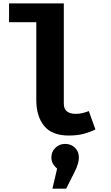

<svg xmlns="http://www.w3.org/2000/svg" viewBox="-20 -781 655 1131"><path d="M355.9 -761V-171.3Q355.9 -138.5 374.6 -124.4Q393.3 -110.3 426.2 -110.3Q447.2 -110.3 466.7 -115.1Q486.2 -120 503.1 -126.7L542.1 -18.5Q514.4 -4.1 475.4 6.7Q436.4 17.4 384.6 17.4Q286.2 17.4 240 -39.2Q193.8 -95.9 193.8 -191.3V-650.3H33.3V-761ZM364.1 66.7Q398.5 66.7 421.5 89.2Q444.6 111.8 444.6 146.2Q444.6 164.6 438.2 186.2Q431.8 207.7 420 230.8L369.7 330.3H288.7L316.4 212.3Q302.1 200.5 292.3 184.4Q282.6 168.2 282.6 146.2Q282.6 113.3 305.9 90Q329.2 66.7 364.1 66.7Z"/></svg>

Font: FiraCode Nerd Font Mono
Style: Bold
Weight: 700
Monospace: yes
Designer: Carrois Corporate, Edenspiekermann AG, Nikita Prokopov
Foundry: Carrois Corporate, Edenspiekermann AG, Nikita Prokopov
Version: Version 6.002;Nerd Fonts 3.3.0